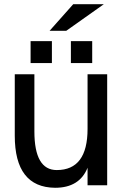

<svg xmlns="http://www.w3.org/2000/svg" viewBox="-20 -875 578 910"><path d="M215 -729H294L472 -855H327ZM316 -680V-576H417V-680ZM125 -680V-576H226V-680ZM143 -523H50V-232Q50 13 241 15Q357 15 395 -80V3H488V-523H395V-264Q395 -69 249 -69Q143 -69 143 -252Z"/></svg>

Font: Sawarabi Gothic
Style: Regular
Weight: 400
Designer: mshio (mshio@users.sourceforge.jp)
Version: Version 20141215